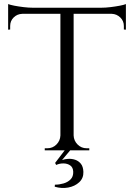

<svg xmlns="http://www.w3.org/2000/svg" viewBox="-20 -739 658 944"><path d="M342 -697V0H277V-697ZM599 -701V-671H20V-701ZM599 -674V-593L589 -594V-611Q589 -636 571.5 -653Q554 -670 530 -671V-674ZM599 -719V-690L477 -701Q499 -701 523.5 -704Q548 -707 569 -711Q590 -715 599 -719ZM280 -73V0H200V-10Q200 -10 206.5 -10Q213 -10 213 -10Q239 -10 257.5 -28.5Q276 -47 277 -73ZM339 -73H342Q343 -47 361.5 -28.5Q380 -10 406 -10Q406 -10 412.5 -10Q419 -10 419 -10V0H339ZM89 -674V-671Q64 -670 47 -653Q30 -636 30 -611V-594L20 -593V-674ZM20 -719Q30 -715 50.5 -711Q71 -707 96 -704Q121 -701 142 -701L20 -690ZM299 -1H326L285 48Q298 43 315.5 42Q333 41 349.5 46.5Q366 52 377.5 66Q389 80 390 106Q391 137 369.5 157Q348 177 315.5 183Q283 189 249 179L250 169Q271 169 292 163Q313 157 327 143Q341 129 340 105Q339 84 325.5 74.5Q312 65 293 64.5Q274 64 256 72Q256 72 253.5 67Q251 62 251 62Z"/></svg>

Font: Cinzel
Style: Regular
Weight: 400
Designer: Natanael Gama
Version: Version 2.000